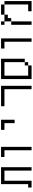

<svg xmlns="http://www.w3.org/2000/svg" viewBox="1449 -2051 602 3540"><g transform="rotate(-90 1750.0 -281.0)"><path d="M125 -62.5H62.5V0H187.5Q187.5 0 187.5 -500H375Q375 -500 375 0H437.5V-562.5H125Q125 -562.5 125 -62.5Z M750 -500Q750 -500 750 0H812.5V-562.5H625V-500Z M1250 -500V-312.5H1312.5Q1312.5 -312.5 1312.5 -562.5H1125V-500Z M1875 -500Q1875 -500 1875 0H1937.5V-562.5H1562.5V-500Z M2062.5 -562.5V0H2312.5V-62.5H2125V-500H2375Q2375 -500 2375 -125H2312.5V-62.5H2375V-125H2437.5V-562.5Z M2750 -500Q2750 -500 2750 0H2812.5V-562.5H2625V-500Z M3062.5 -375Q3062.5 -375 3062.5 0H3125Q3125 0 3125 -375ZM3437.5 -62.5H3312.5V0H3500Q3500 0 3500 -500H3437.5ZM3125 -375H3187.5V-437.5H3250V-500H3125Q3125 -500 3125 -375ZM3125 -500V-562.5H3062.5V-500ZM3250 -500H3437.5V-562.5H3250Z"/></g></svg>

Font: UnifontExMono
Style: Regular
Weight: 500
Version: Version 15.0.06